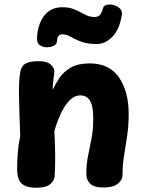

<svg xmlns="http://www.w3.org/2000/svg" viewBox="-20 -839 657 872"><path d="M72.4 -512.9Q77 -540 97 -550.6Q117 -561.2 156.1 -561.2Q193.6 -561.2 210.2 -546.1Q226.8 -531 226.8 -515Q226.8 -506.9 224.8 -494Q222.8 -481.1 221.2 -465.2Q219.6 -449.3 219.3 -431Q231.6 -457.7 250.4 -485.7Q269.3 -513.7 302.1 -532.4Q334.9 -551.1 387.7 -551.1Q475.9 -551.1 520.2 -487.6Q564.4 -424.1 564.4 -320.9Q564.4 -268.3 557.4 -221.8Q550.4 -175.2 543.4 -131.4Q536.4 -87.7 536.4 -43.2Q536.4 -21.9 515.2 -4.7Q493.9 12.6 450 12.6Q406.9 12.6 389.5 -5.1Q372.1 -22.7 372.1 -48.1Q372.1 -93.2 380 -131.6Q387.9 -170 395.7 -210.2Q403.4 -250.3 403.4 -300.3Q403.4 -340.1 396.8 -362.8Q390.1 -385.4 376.8 -395.6Q363.4 -405.8 344.2 -405.8Q322.7 -405.8 304.6 -390.8Q286.6 -375.9 271.9 -352.1Q257.2 -328.2 246.1 -299.7Q234.9 -271.2 226.9 -244.3Q230 -189.3 230.6 -135.3Q231.1 -81.2 228.1 -39.1Q227.1 -18.2 207.5 -2.3Q187.9 13.6 145.1 13.6Q106.4 13.6 87.7 1.7Q68.9 -10.2 63.3 -29.6Q57.8 -49 57.8 -71Q57.8 -106 60.8 -145Q63.8 -184 71.8 -221Q70 -275.7 68.4 -319.9Q66.9 -364.1 66.2 -400Q65.6 -435.9 66.9 -463.7Q68.2 -491.6 72.4 -512.9ZM419.8 -639.1Q385.2 -639.1 361.9 -645.7Q338.7 -652.3 322.3 -661.1Q305.9 -669.8 291.9 -676.4Q277.9 -683 261.9 -683Q240.1 -683 238.4 -650.1Q237.9 -638.1 223.8 -631.1Q209.7 -624.1 192.1 -624.3Q174.4 -624.4 161 -633.7Q147.6 -642.9 148.1 -663.6Q150 -726.6 179.6 -766.3Q209.2 -806.1 263.1 -806.1Q290.1 -806.1 309.6 -799.4Q329.1 -792.7 344.6 -783.9Q360.1 -775.2 375.6 -768.5Q391.1 -761.8 410.1 -761.8Q425.1 -761.8 433.6 -771.2Q442.1 -780.7 446.8 -798.9Q449.8 -813.2 464.2 -816.9Q478.6 -820.6 495.3 -816.2Q512.1 -811.8 523.8 -800.9Q535.6 -790.1 533.6 -774.2Q524.2 -707.6 491.5 -673.3Q458.8 -639.1 419.8 -639.1Z"/></svg>

Font: Playpen Sans Hebrew
Style: Regular
Weight: 400
Designer: Tom Grace, Laura Meseguer, Veronika Burian, José Scaglione
Foundry: TypeTogether
Version: Version 2.000